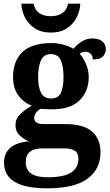

<svg xmlns="http://www.w3.org/2000/svg" viewBox="-20 -783 600 1043"><path d="M236 240Q2 240 2 101Q2 48 37 19Q72 -10 137 -15Q110 -26 87 -47.5Q64 -69 64 -104Q64 -137 89 -162Q114 -187 153 -209Q109 -225 80 -264Q51 -303 51 -364Q51 -452 102 -500.5Q153 -549 260 -549Q295 -549 326 -540Q357 -531 379 -518Q405 -547 429 -560.5Q453 -574 483 -574Q519 -574 537 -557Q555 -540 555 -517Q555 -495 540 -477.5Q525 -460 484 -460Q484 -480 472 -491Q460 -502 446 -502Q426 -502 413 -491Q433 -469 447.5 -435Q462 -401 462 -364Q462 -288 413 -238.5Q364 -189 260 -189Q249 -189 230 -190Q211 -191 202 -192Q188 -186 177 -172.5Q166 -159 166 -141Q166 -125 179 -117Q192 -109 213 -109H334Q434 -109 480 -68.5Q526 -28 526 44Q526 136 455 188Q384 240 236 240ZM257 -248Q297 -248 311 -279.5Q325 -311 325 -365Q325 -421 310.5 -455Q296 -489 256 -489Q217 -489 202 -454Q187 -419 187 -364Q187 -312 202.5 -280Q218 -248 257 -248ZM238 180Q326 180 366 154.5Q406 129 406 80Q406 48 386 35.5Q366 23 325 23H209Q189 23 168.5 28.5Q148 34 134 50Q120 66 120 99Q120 180 238 180ZM256 -606Q204 -606 168.5 -629.5Q133 -653 115 -689.5Q97 -726 96 -763H162Q170 -727 194.5 -711Q219 -695 256 -695Q293 -695 317.5 -711Q342 -727 350 -763H416Q415 -726 397 -689.5Q379 -653 344 -629.5Q309 -606 256 -606Z"/></svg>

Font: Noto Serif Bengali
Style: Bold
Weight: 700
Designer: Juan Bruce, Universal Thirst, Indian Type Foundry and the Monotype Design Team.
Foundry: Monotype Imaging Inc.
Version: Version 2.003; ttfautohint (v1.8.4.7-5d5b)